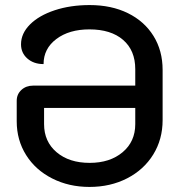

<svg xmlns="http://www.w3.org/2000/svg" viewBox="-20 -729 716 758"><path d="M46 -250V-331Q46 -357 64.5 -374Q83 -391 111 -391H514V-456Q514 -530 466 -571.5Q418 -613 333 -613Q253 -613 202.5 -575Q152 -537 152 -476Q113 -476 88 -498Q63 -520 63 -554Q63 -597 98.5 -632.5Q134 -668 196 -688.5Q258 -709 334 -709Q420 -709 485 -677Q550 -645 586 -587Q622 -529 622 -453V-255Q622 -179 585 -119Q548 -59 482 -25Q416 9 333 9Q252 9 186 -24.5Q120 -58 83 -117Q46 -176 46 -250ZM514 -239V-303H154V-239Q154 -170 203.5 -128Q253 -86 334 -86Q414 -86 464 -128Q514 -170 514 -239Z"/></svg>

Font: K2D Medium
Style: Regular
Weight: 500
Designer: Katatrad Aksorn Co.,Ltd.
Foundry: Cadson Demak Co.,Ltd.
Version: Version 1.000; ttfautohint (v1.6)